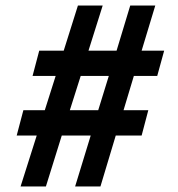

<svg xmlns="http://www.w3.org/2000/svg" viewBox="-20 -670 640 690"><path d="M250 0 306 -183H202L145 0H54L112 -183H40L64 -274H141L180 -397H97L121 -488H209L260 -650H349L298 -488H399L448 -650H538L489 -488H570L545 -397H461L424 -274H513L489 -183H396L341 0ZM333 -274 371 -397H270L231 -274Z"/></svg>

Font: TypoPRO Source Code Pro
Style: Italic
Weight: 900
Italic angle: -11°
Monospace: yes
Designer: Paul D. Hunt, Teo Tuominen
Foundry: Adobe Systems Incorporated
Version: Version 1.030;PS 1.0;hotconv 1.0.84;makeotf.lib2.5.63406